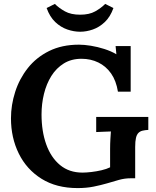

<svg xmlns="http://www.w3.org/2000/svg" viewBox="-20 -944 794 980"><path d="M376 16Q268 16 192 -31.5Q116 -79 76 -160Q36 -241 36 -340Q36 -408 57.5 -475Q79 -542 122 -596.5Q165 -651 230.5 -683.5Q296 -716 383 -716Q410 -716 444 -710.5Q478 -705 512.5 -694Q547 -683 574 -667L570 -709H647V-476H582Q573 -532 547 -569Q521 -606 482 -625Q443 -644 396 -644Q344 -644 305.5 -620Q267 -596 242 -556Q217 -516 204.5 -465Q192 -414 192 -360Q192 -274 216 -207Q240 -140 286.5 -101.5Q333 -63 401 -63Q420 -63 446 -66Q472 -69 498 -75Q524 -81 542 -90V-183Q542 -210 543.5 -235Q545 -260 546 -273Q530 -272 506 -271.5Q482 -271 471 -270V-347H737V-281Q720 -280 707.5 -277Q695 -274 686.5 -265.5Q678 -257 674 -240Q670 -223 670 -194V-34H646Q617 -34 588 -26Q559 -18 526 -8Q495 1 458 8.5Q421 16 376 16ZM389 -782Q357 -782 323.5 -793.5Q290 -805 262 -831.5Q234 -858 218 -903L260 -924Q281 -903 311.5 -886Q342 -869 389 -869Q436 -869 466 -886Q496 -903 517 -924L559 -903Q543 -858 515 -831.5Q487 -805 454 -793.5Q421 -782 389 -782Z"/></svg>

Font: Lora
Style: Weight 700
Weight: 700
Designer: Olga Karpushina, Alexei Vanyashin (Cyrillic)
Foundry: Cyreal
Version: Version 3.001